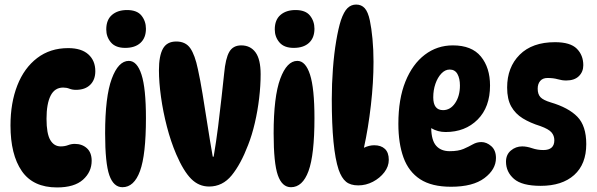

<svg xmlns="http://www.w3.org/2000/svg" viewBox="-20 -811 2618 842"><path d="M230 11Q125 11 75.5 -61Q26 -133 26 -261Q26 -360 56 -436.5Q86 -513 143 -556.5Q200 -600 279 -600Q337 -600 367.5 -572.5Q398 -545 398 -499Q398 -461 375.5 -439Q353 -417 313 -417Q297 -417 284.5 -422Q272 -427 257 -427Q220 -427 202 -391.5Q184 -356 184 -290Q184 -225 200.5 -197Q217 -169 246 -169Q264 -169 278.5 -174.5Q293 -180 308 -180Q340 -180 361 -161Q382 -142 382 -106Q382 -57 344 -23Q306 11 230 11Z M537 -767Q581 -767 600.5 -742.5Q620 -718 620 -685Q620 -645 596 -623Q572 -601 529 -601Q487 -601 466.5 -625Q446 -649 446 -682Q446 -724 471 -745.5Q496 -767 537 -767ZM545 -544Q581 -544 600.5 -484Q620 -424 620 -293Q620 -132 594 -61Q568 10 517 10Q478 10 459.5 -42.5Q441 -95 441 -226Q441 -387 470 -465.5Q499 -544 545 -544Z M753 -629Q794 -629 814.5 -599.5Q835 -570 848 -507Q858 -462 868.5 -398Q879 -334 890 -263Q901 -192 913 -124H917Q928 -189 936.5 -256Q945 -323 951.5 -383.5Q958 -444 963 -489Q969 -555 985.5 -583.5Q1002 -612 1038 -612Q1078 -612 1100.5 -581.5Q1123 -551 1123 -485Q1123 -436 1116.5 -380.5Q1110 -325 1097.5 -271.5Q1085 -218 1068 -175Q1036 -91 996 -42Q956 7 897 7Q852 7 818.5 -26.5Q785 -60 753 -134Q729 -190 712 -255.5Q695 -321 686 -386Q677 -451 677 -503Q677 -566 694.5 -597.5Q712 -629 753 -629Z M1276 -767Q1320 -767 1339.5 -742.5Q1359 -718 1359 -685Q1359 -645 1335 -623Q1311 -601 1268 -601Q1226 -601 1205.5 -625Q1185 -649 1185 -682Q1185 -724 1210 -745.5Q1235 -767 1276 -767ZM1284 -544Q1320 -544 1339.5 -484Q1359 -424 1359 -293Q1359 -132 1333 -61Q1307 10 1256 10Q1217 10 1198.5 -42.5Q1180 -95 1180 -226Q1180 -387 1209 -465.5Q1238 -544 1284 -544Z M1551 2Q1517 2 1497.5 -14Q1478 -30 1465 -67Q1435 -157 1435 -376Q1435 -443 1440 -509.5Q1445 -576 1454.5 -632Q1464 -688 1475 -722Q1488 -760 1504 -775.5Q1520 -791 1542 -791Q1565 -791 1579.5 -775Q1594 -759 1602 -721Q1609 -688 1613.5 -640.5Q1618 -593 1618 -540Q1618 -450 1606.5 -349.5Q1595 -249 1576 -163Q1599 -174 1621 -174Q1651 -174 1668 -158Q1685 -142 1685 -110Q1685 -81 1665.5 -55.5Q1646 -30 1615.5 -14Q1585 2 1551 2Z M1958 8Q1873 8 1822.5 -25Q1772 -58 1749.5 -120Q1727 -182 1727 -268Q1727 -377 1758 -453.5Q1789 -530 1843 -571Q1897 -612 1966 -612Q2049 -612 2089 -563Q2129 -514 2129 -436Q2129 -341 2074.5 -286.5Q2020 -232 1934 -232Q1900 -232 1871 -249Q1872 -195 1893 -171.5Q1914 -148 1952 -148Q1990 -148 2013 -158Q2036 -168 2053.5 -178Q2071 -188 2091 -188Q2114 -188 2134.5 -170Q2155 -152 2155 -118Q2155 -68 2104.5 -30Q2054 8 1958 8ZM1923 -328Q1955 -328 1976 -359Q1997 -390 1997 -436Q1997 -467 1986 -486.5Q1975 -506 1952 -506Q1932 -506 1915.5 -488.5Q1899 -471 1889.5 -443.5Q1880 -416 1880 -384Q1880 -328 1923 -328Z M2414 -626Q2481 -626 2509.5 -597.5Q2538 -569 2538 -525Q2538 -496 2518.5 -477Q2499 -458 2463 -458Q2445 -458 2426 -463.5Q2407 -469 2381 -469Q2360 -469 2349 -456Q2338 -443 2338 -422Q2338 -398 2350 -385Q2362 -372 2395 -362Q2473 -339 2512 -299Q2551 -259 2551 -179Q2551 -91 2498 -43.5Q2445 4 2351 4Q2269 4 2234 -26.5Q2199 -57 2199 -102Q2199 -133 2220.5 -151Q2242 -169 2270 -169Q2290 -169 2313.5 -161Q2337 -153 2363 -153Q2411 -153 2411 -196Q2411 -216 2398.5 -230.5Q2386 -245 2350 -258Q2305 -272 2272.5 -292Q2240 -312 2222 -344Q2204 -376 2204 -427Q2204 -516 2259 -571Q2314 -626 2414 -626Z"/></svg>

Font: DynaPuff Condensed Medium
Style: Regular
Weight: 500
Width: 3
Designer: Toshi Omagari, Jennifer Daniel
Foundry: Google Fonts
Version: Version 2.000; ttfautohint (v1.8.4.7-5d5b)